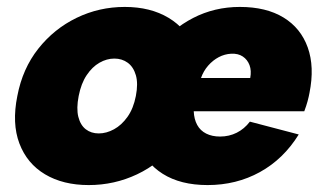

<svg xmlns="http://www.w3.org/2000/svg" viewBox="-20 -527 941 554"><path d="M236 7Q162 7 110 -24Q58 -55 36 -113Q14 -171 30 -250Q45 -329 90.5 -386.5Q136 -444 201 -475.5Q266 -507 340 -507Q414 -507 466.5 -475.5Q519 -444 541.5 -386.5Q564 -329 549 -250Q533 -171 487 -113Q441 -55 375.5 -24Q310 7 236 7ZM265 -142Q287 -142 309 -154Q331 -166 348 -190Q365 -214 372 -250Q379 -286 372 -310Q365 -334 348.5 -346Q332 -358 310 -358Q288 -358 267 -346Q246 -334 230 -310Q214 -286 207 -250Q200 -214 206 -190Q212 -166 227.5 -154Q243 -142 265 -142ZM579 7Q501 7 449.5 -25.5Q398 -58 378 -117Q358 -176 374 -255Q389 -329 432 -386Q475 -443 537 -475Q599 -507 672 -507Q748 -507 798 -476.5Q848 -446 868 -390Q888 -334 873 -259Q871 -248 867.5 -235Q864 -222 858 -206H539Q540 -183 549 -166.5Q558 -150 575 -141.5Q592 -133 615 -133Q641 -133 663 -144Q685 -155 701 -176L842 -139Q798 -68 730 -30.5Q662 7 579 7ZM702 -302Q706 -323 700 -339Q694 -355 680.5 -364Q667 -373 647 -372Q628 -371 611 -362Q594 -353 580.5 -337.5Q567 -322 560 -302Z"/></svg>

Font: Albert Sans Black
Style: Italic
Weight: 900
Italic angle: -11.25°
Designer: Andreas Rasmussen
Foundry: a.Foundry
Version: Version 1.025